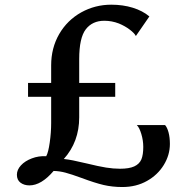

<svg xmlns="http://www.w3.org/2000/svg" viewBox="-20 -771 777 799"><path d="M192.9 -425.8V-499Q192.9 -571.3 226.3 -629.2Q259.8 -687 318.4 -719.7Q376 -751.5 442.9 -751.5Q491.7 -751.5 532.7 -738.8Q573.7 -726.1 601.6 -702.6L545.4 -621.1Q539.6 -632.8 520 -647.7Q500.5 -662.6 474.6 -673.3Q445.3 -684.6 414.1 -684.6Q364.3 -684.6 336.9 -648.9Q309.6 -613.3 309.6 -524.9V-425.8H459.5V-368.2H309.6V-282.7Q309.6 -180.7 245.6 -109.4Q264.2 -107.4 283.7 -103.5Q303.2 -99.6 340.8 -90.8Q390.6 -78.6 421.1 -73.7Q451.7 -68.8 479.5 -68.8Q517.6 -68.8 538.8 -78.6Q560.1 -88.4 568.4 -107.9Q576.2 -127 576.2 -159.7Q576.2 -186.5 568.1 -213.4Q560.1 -240.2 549.3 -250.5H667Q675.8 -240.7 681.4 -220Q687 -199.2 687 -171.9Q687 -126 661.6 -84.5Q636.2 -43 591.8 -18.1Q546.9 7.3 489.3 7.3Q447.8 7.3 411.1 -1.2Q374.5 -9.8 319.8 -30.3Q277.3 -45.9 252.4 -52.5Q227.5 -59.1 203.1 -59.6Q151.9 0.5 102.5 0.5Q80.6 0.5 65.4 -10.7Q50.3 -22 50.3 -43.9Q50.3 -64.5 67.1 -82.8Q84 -101.1 112.3 -111.8Q140.1 -122.6 172.4 -121.1Q181.2 -136.7 187 -178.2Q192.9 -219.7 192.9 -258.8V-368.2H96.7V-425.8Z"/></svg>

Font: Merriweather
Style: Regular
Weight: 400
Designer: Eben Sorkin
Foundry: Eben Sorkin
Version: Version 1.584; ttfautohint (v1.8.1)